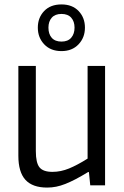

<svg xmlns="http://www.w3.org/2000/svg" viewBox="-20 -838 561 868"><path d="M258 -607Q209 -607 180 -637.5Q151 -668 151 -713Q151 -758 179.5 -788Q208 -818 258 -818Q307 -818 335.5 -788Q364 -758 364 -713Q364 -668 335 -637.5Q306 -607 258 -607ZM258 -650Q287 -650 302 -667.5Q317 -685 317 -713Q317 -741 302 -758Q287 -775 258 -775Q229 -775 214 -758Q199 -741 199 -713Q199 -684 214 -667Q229 -650 258 -650ZM193 10Q127 10 95 -25Q63 -60 63 -134V-540H142V-155Q142 -102 158.5 -81.5Q175 -61 217 -61Q255 -61 292.5 -76.5Q330 -92 376 -121V-540H455V0H388L382 -60H378Q347 -41 322 -28Q297 -15 275.5 -6.5Q254 2 234 6Q214 10 193 10Z"/></svg>

Font: Encode Sans Condensed
Style: Regular
Weight: 400
Designer: Pablo Impallari, Andres Torresi
Foundry: Pablo Impallari, Andres Torresi
Version: Version 1.000; ttfautohint (v1.00) -l 8 -r 50 -G 200 -x 14 -